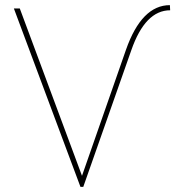

<svg xmlns="http://www.w3.org/2000/svg" viewBox="-20 -727 697 747"><path d="M293 0 34 -694H57L299 -43L470 -533Q531 -707 641 -707L642 -687Q545 -687 491 -532L304 0Z"/></svg>

Font: Cantarell Thin
Style: Regular
Weight: 100
Designer: Dave Crossland, Nikolaus Waxweiler, Florian Fecher, Jacques Le Bailly, Eben Sorkin, Alexei Vanyashin, Alexios Zavras, Em
Version: Version 0.303